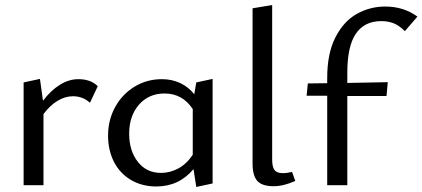

<svg xmlns="http://www.w3.org/2000/svg" viewBox="-20 -737 1681 764"><path d="M369 -394 338 -328Q310 -354 270 -354Q239 -354 208.5 -335.5Q178 -317 153 -283V0H74V-409L139 -423L151 -336Q182 -377 218 -399.5Q254 -422 292 -422Q341 -422 369 -394Z M826 -423V-7L761 7L750 -64Q692 5 602 5Q545 5 501 -21Q457 -47 433.5 -93Q410 -139 410 -197Q410 -260 438.5 -311.5Q467 -363 516 -392.5Q565 -422 624 -422Q664 -422 697 -406.5Q730 -391 753 -362L761 -409ZM747 -121V-303Q706 -365 635 -365Q572 -365 533 -320.5Q494 -276 494 -205Q494 -137 528.5 -93Q563 -49 621 -49Q656 -49 689 -66.5Q722 -84 747 -121Z M985 -86V-704L1063 -717V-101Q1063 -74 1072 -61Q1081 -48 1105 -48Q1123 -48 1142 -53L1155 -17Q1108 4 1069 4Q1023 4 1004 -17Q985 -38 985 -86Z M1362 -447V-407L1523 -410L1518 -355H1362V0H1282V-356H1200L1205 -405L1282 -406V-427Q1282 -524 1314.5 -588Q1347 -652 1399.5 -681.5Q1452 -711 1513 -711Q1586 -711 1641 -671L1591 -613Q1568 -636 1546 -644.5Q1524 -653 1497 -653Q1430 -653 1396 -603Q1362 -553 1362 -447Z"/></svg>

Font: Ysabeau Infant Medium
Style: Regular
Weight: 500
Designer: Christian Thalmann (Catharsis Fonts)
Version: Version 0.003